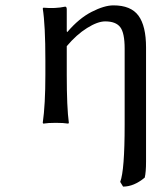

<svg xmlns="http://www.w3.org/2000/svg" viewBox="-20 -460 573 719"><path d="M374 -379.9Q345.7 -379.9 306.2 -355.2Q266.6 -330.6 230 -287.1V-180.2Q230 -57.1 237.8 0L235.8 2.9Q217.8 0 189 0Q160.2 0 142.1 2.9L140.1 0Q149.9 -67.9 149.9 -180.2V-233.9Q149.9 -366.7 140.1 -428.2L142.1 -431.2Q187.5 -427.2 224.1 -435.1Q230 -435.1 230 -424.8V-342.8L231.9 -339.8Q275.4 -391.1 323 -415.5Q370.6 -439.9 404.8 -439.9Q470.2 -439.9 498.5 -401.4Q526.9 -362.8 526.9 -282.2V145Q526.9 185.1 522 205.1Q481.4 238.8 440.9 238.8L430.2 221.2Q446.8 178.2 446.8 6.8V-277.8Q446.8 -336.9 430.2 -358.4Q413.6 -379.9 374 -379.9Z"/></svg>

Font: Linear Smooth
Style: Regular
Weight: 400
Designer: Philipp H. Poll, Flanker
Foundry: Philipp H. Poll, reworked by Flanker
Version: Version 1.061 | FøM Fix